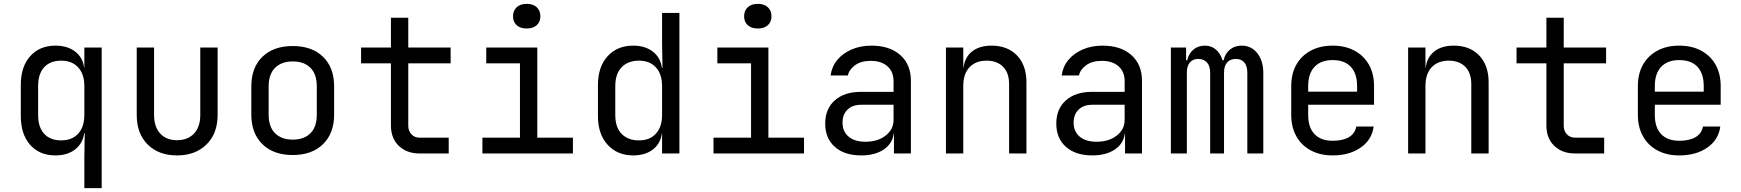

<svg xmlns="http://www.w3.org/2000/svg" viewBox="-20 -797 9040 997"><path d="M418 180V20L420 -105H417Q410 -52 370 -21Q330 10 268 10Q185 10 136.5 -45Q88 -100 88 -195V-356Q88 -451 137 -505.5Q186 -560 268 -560Q330 -560 370 -529.5Q410 -499 417 -445H418V-550H508V180ZM298 -68Q354 -68 386 -103Q418 -138 418 -200V-350Q418 -412 386 -447Q354 -482 298 -482Q241 -482 209.5 -448Q178 -414 178 -350V-200Q178 -136 209.5 -102Q241 -68 298 -68Z M899 10Q804 10 747 -46.5Q690 -103 690 -200V-550H780V-200Q780 -138 812 -103.5Q844 -69 899 -69Q955 -69 987.5 -103.5Q1020 -138 1020 -200V-550H1110V-200Q1110 -103 1052 -46.5Q994 10 899 10Z M1500 8Q1400 8 1342.5 -48.5Q1285 -105 1285 -202V-348Q1285 -446 1342.5 -502Q1400 -558 1500 -558Q1600 -558 1657.5 -502Q1715 -446 1715 -349V-202Q1715 -105 1657.5 -48.5Q1600 8 1500 8ZM1500 -72Q1559 -72 1592 -105Q1625 -138 1625 -202V-348Q1625 -412 1592 -445Q1559 -478 1500 -478Q1442 -478 1408.5 -445Q1375 -412 1375 -348V-202Q1375 -138 1408.5 -105Q1442 -72 1500 -72Z M2160 0Q2092 0 2051 -39.5Q2010 -79 2010 -145V-468H1855V-550H2010V-705H2100V-550H2320V-468H2100V-145Q2100 -117 2116.5 -99.5Q2133 -82 2160 -82H2310V0Z M2485 0V-82H2680V-468H2505V-550H2770V-82H2955V0ZM2715 -649Q2682 -649 2663 -666Q2644 -683 2644 -712Q2644 -742 2663 -759.5Q2682 -777 2715 -777Q2748 -777 2767 -759.5Q2786 -742 2786 -712Q2786 -683 2767 -666Q2748 -649 2715 -649Z M3268 10Q3186 10 3135.5 -45Q3085 -100 3085 -194V-355Q3085 -450 3135 -505Q3185 -560 3268 -560Q3330 -560 3370 -529Q3410 -498 3417 -445H3420L3418 -570V-730H3508V0H3418V-105H3417Q3410 -51 3370 -20.5Q3330 10 3268 10ZM3298 -68Q3354 -68 3386 -103Q3418 -138 3418 -200V-350Q3418 -412 3386 -447Q3354 -482 3298 -482Q3241 -482 3208 -448Q3175 -414 3175 -350V-200Q3175 -136 3208 -102Q3241 -68 3298 -68Z M3685 0V-82H3880V-468H3705V-550H3970V-82H4155V0ZM3915 -649Q3882 -649 3863 -666Q3844 -683 3844 -712Q3844 -742 3863 -759.5Q3882 -777 3915 -777Q3948 -777 3967 -759.5Q3986 -742 3986 -712Q3986 -683 3967 -666Q3948 -649 3915 -649Z M4452 10Q4365 10 4315 -34.5Q4265 -79 4265 -155Q4265 -232 4315 -276Q4365 -320 4450 -320H4620V-375Q4620 -425 4588 -453Q4556 -481 4502 -481Q4450 -481 4419 -457.5Q4388 -434 4383 -405H4293Q4299 -451 4327.5 -485.5Q4356 -520 4402 -540Q4448 -560 4505 -560Q4600 -560 4655 -511Q4710 -462 4710 -378V0H4622V-105H4621Q4615 -52 4569.5 -21Q4524 10 4452 10ZM4474 -61Q4538 -61 4579 -93Q4620 -125 4620 -175V-253H4452Q4407 -253 4381 -228Q4355 -203 4355 -160Q4355 -114 4386.5 -87.5Q4418 -61 4474 -61Z M4892 0V-550H4982V-445H4983Q4990 -500 5028 -530Q5066 -560 5129 -560Q5212 -560 5261 -509Q5310 -458 5310 -370V0H5220V-360Q5220 -419 5188.5 -450.5Q5157 -482 5103 -482Q5047 -482 5014.5 -448Q4982 -414 4982 -350V0Z M5652 10Q5565 10 5515 -34.5Q5465 -79 5465 -155Q5465 -232 5515 -276Q5565 -320 5650 -320H5820V-375Q5820 -425 5788 -453Q5756 -481 5702 -481Q5650 -481 5619 -457.5Q5588 -434 5583 -405H5493Q5499 -451 5527.5 -485.5Q5556 -520 5602 -540Q5648 -560 5705 -560Q5800 -560 5855 -511Q5910 -462 5910 -378V0H5822V-105H5821Q5815 -52 5769.5 -21Q5724 10 5652 10ZM5674 -61Q5738 -61 5779 -93Q5820 -125 5820 -175V-253H5652Q5607 -253 5581 -228Q5555 -203 5555 -160Q5555 -114 5586.5 -87.5Q5618 -61 5674 -61Z M6060 0V-550H6139V-484H6145Q6152 -518 6176.5 -539Q6201 -560 6237 -560Q6270 -560 6294 -539.5Q6318 -519 6328 -484H6334Q6341 -518 6366 -539Q6391 -560 6428 -560Q6478 -560 6509 -520.5Q6540 -481 6540 -418V0H6457V-419Q6457 -454 6441.5 -472.5Q6426 -491 6397 -491Q6368 -491 6352 -472.5Q6336 -454 6336 -420V0H6264V-419Q6264 -454 6247.5 -472.5Q6231 -491 6202 -491Q6174 -491 6158.5 -472.5Q6143 -454 6143 -420V0Z M6900 10Q6835 10 6786.5 -16Q6738 -42 6711.5 -89.5Q6685 -137 6685 -200V-350Q6685 -414 6711.5 -461Q6738 -508 6786.5 -534Q6835 -560 6900 -560Q6965 -560 7013.5 -534Q7062 -508 7088.5 -461Q7115 -414 7115 -350V-253H6773V-200Q6773 -135 6806 -100.5Q6839 -66 6900 -66Q6952 -66 6984 -84.5Q7016 -103 7023 -140H7113Q7104 -71 7045.5 -30.5Q6987 10 6900 10ZM6773 -321H7027V-350Q7027 -415 6994.5 -450Q6962 -485 6900 -485Q6839 -485 6806 -450Q6773 -415 6773 -350Z M7292 0V-550H7382V-445H7383Q7390 -500 7428 -530Q7466 -560 7529 -560Q7612 -560 7661 -509Q7710 -458 7710 -370V0H7620V-360Q7620 -419 7588.5 -450.5Q7557 -482 7503 -482Q7447 -482 7414.5 -448Q7382 -414 7382 -350V0Z M8160 0Q8092 0 8051 -39.5Q8010 -79 8010 -145V-468H7855V-550H8010V-705H8100V-550H8320V-468H8100V-145Q8100 -117 8116.5 -99.5Q8133 -82 8160 -82H8310V0Z M8700 10Q8635 10 8586.5 -16Q8538 -42 8511.5 -89.5Q8485 -137 8485 -200V-350Q8485 -414 8511.5 -461Q8538 -508 8586.5 -534Q8635 -560 8700 -560Q8765 -560 8813.5 -534Q8862 -508 8888.5 -461Q8915 -414 8915 -350V-253H8573V-200Q8573 -135 8606 -100.5Q8639 -66 8700 -66Q8752 -66 8784 -84.5Q8816 -103 8823 -140H8913Q8904 -71 8845.5 -30.5Q8787 10 8700 10ZM8573 -321H8827V-350Q8827 -415 8794.5 -450Q8762 -485 8700 -485Q8639 -485 8606 -450Q8573 -415 8573 -350Z"/></svg>

Font: NKDuy Mono
Style: Regular
Weight: 400
Monospace: yes
Designer: NKDuy
Foundry: NKDuy
Version: Version 2.251; ttfautohint (v1.8.4.7-5d5b)